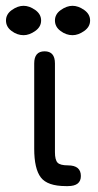

<svg xmlns="http://www.w3.org/2000/svg" viewBox="-33 -631 332 651"><path d="M197.3 0H190.4Q127.9 0 105.5 -29.3Q83 -58.6 83 -127V-416Q83 -457 118.2 -457Q153.3 -457 153.3 -416V-115.2Q153.3 -88.9 162.1 -79.6Q170.9 -70.3 197.3 -70.3Q241.2 -70.3 241.2 -34.2Q241.2 0 197.3 0ZM46.9 -511.7Q25.4 -511.7 6.3 -525.9Q-12.7 -540 -12.7 -561.5Q-12.7 -583 7.3 -597.2Q27.3 -611.3 46.9 -611.3Q66.4 -611.3 86.4 -597.2Q106.4 -583 106.4 -561.5Q106.4 -540 86.4 -525.9Q66.4 -511.7 46.9 -511.7ZM212.9 -511.7Q191.4 -511.7 172.4 -525.9Q153.3 -540 153.3 -561.5Q153.3 -583 173.3 -597.2Q193.4 -611.3 212.9 -611.3Q232.4 -611.3 252.4 -597.2Q272.5 -583 272.5 -561.5Q272.5 -540 252.4 -525.9Q232.4 -511.7 212.9 -511.7Z"/></svg>

Font: Jura
Style: DemiBold
Weight: 600
Version: Version 2.4